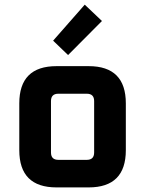

<svg xmlns="http://www.w3.org/2000/svg" viewBox="-20 -816 632 836"><path d="M64 -162.1V-365.9Q64 -528 226.1 -528H366.1Q527.9 -528 527.9 -365.9V-162.1Q527.9 0 366.1 0H226.1Q64 0 64 -162.1ZM202 -152.1Q202 -120 234.1 -120H357.9Q389.9 -120 389.9 -152.1V-375.9Q389.9 -407.9 357.9 -407.9H234.1Q202 -407.9 202 -375.9ZM211.3 -638.9 349 -795.7 423.9 -724.6 276.4 -576.3Z"/></svg>

Font: Oxanium ExtraLight
Style: Regular
Weight: 200
Designer: Severin Meyer
Version: Version 2.000